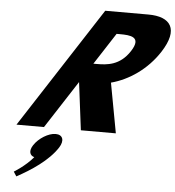

<svg xmlns="http://www.w3.org/2000/svg" viewBox="-71 -890 1194 1307"><g transform="rotate(5 526.0 -237.0)"><path d="M594.4 -825 60 0H248L459.2 -326L500 0H739L675.9 -341C797.6 -373 919.4 -456 999.7 -580C1104.6 -742 1042.4 -825 889.4 -825ZM545.3 -459 685.2 -675H707.2C778.2 -675 860 -670 793.3 -567C726.5 -464 638.3 -459 567.3 -459ZM331.1 40C381.1 40 395.2 80 362.8 130C302.6 223 186.3 299 89.6 351L69.7 320C69.7 320 145.9 275 200 210C167.8 201 158.9 170 184.8 130C217.2 80 283.1 40 331.1 40Z"/></g></svg>

Font: Hussar
Style: BdWodka
Weight: 700
Foundry: Cannot Into Space Fonts
Version: Version 2.00